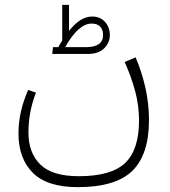

<svg xmlns="http://www.w3.org/2000/svg" viewBox="-20 -529 700 790"><path d="M593 -35Q593 107 524.5 174Q456 241 300 241Q174 241 115 182Q56 123 56 20Q56 -69 96 -159L128 -148Q97 -68 97 16Q97 100 146 148Q195 196 304 196Q438 196 495 141.5Q552 87 552 -33Q552 -94 536.5 -152.5Q521 -211 493 -274L538 -293Q563 -235 578 -169Q593 -103 593 -35ZM432 -384Q432 -354 409 -330.5Q386 -307 340 -307H195L198 -335H220Q223 -342 236 -362V-509H264V-402Q289 -433 312 -447Q335 -461 360 -461Q392 -461 412 -439Q432 -417 432 -384ZM404 -385Q404 -407 392 -419.5Q380 -432 357 -432Q303 -432 248 -335H334Q404 -335 404 -385Z"/></svg>

Font: FiraGO ExtraLight
Style: Regular
Weight: 200
Designer: bBox Type
Foundry: bBox Type GmbH
Version: Version 1.001